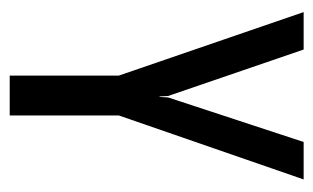

<svg xmlns="http://www.w3.org/2000/svg" viewBox="-148 -512 660 405"><g transform="rotate(90 182.5 -310.0)"><path d="M140 0V-230L6 -620H85L183 -334L184 -316H185L186 -334L280 -620H359L224 -230V0Z"/></g></svg>

Font: Smooch Sans Thin SemiBold
Style: Regular
Weight: 600
Version: Version 1.010